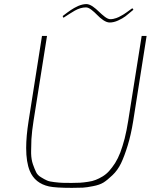

<svg xmlns="http://www.w3.org/2000/svg" viewBox="-20 -906 731 931"><path d="M511.7 -796.9Q498 -796.9 481 -808.1Q463.9 -819.8 451.2 -833.5Q438 -847.2 422.9 -858.9Q408.2 -870.1 397 -870.1Q370.6 -870.1 342.8 -854.5Q329.6 -847.2 316.4 -838.4L287.6 -819.8L283.7 -828.1Q309.6 -848.1 323.7 -857.4Q337.9 -867.2 358.9 -877Q380.9 -886.2 398.9 -886.2Q412.1 -886.2 429.2 -875Q445.8 -863.3 459.5 -849.6Q473.6 -835.9 488.8 -824.2Q503.9 -813 514.6 -813Q522 -813 529.8 -814.5Q532.2 -814.9 534.7 -815.9Q539.6 -816.9 543.9 -818.4Q553.7 -821.3 572.8 -832.5Q578.1 -835 593.3 -845.7L621.6 -866.2L627 -858.9Q613.8 -848.1 604 -839.8Q594.2 -832 587.9 -826.7Q574.2 -816.4 552.7 -806.6Q531.7 -796.9 511.7 -796.9ZM328.6 4.9Q249.5 4.9 217.8 -2Q149.4 -17.1 124.5 -77.1Q106.9 -119.6 106.9 -188.5Q106.9 -245.1 118.7 -319.8L183.6 -731.9H208L142.6 -319.8Q134.8 -270.5 132.3 -231Q130.9 -198.7 130.9 -173.8V-161.6Q131.8 -131.8 139.6 -109.4Q147.5 -86.9 154.8 -71.8Q162.1 -56.2 179.2 -46.4Q195.8 -36.1 208 -30.8Q219.7 -25.4 243.7 -22.9Q268.1 -20 283.2 -19.5Q298.3 -19 326.7 -19Q351.1 -19 368.2 -20Q384.8 -21 406.7 -24.4Q428.2 -27.3 443.8 -33.7Q459.5 -39.6 478 -50.8Q496.1 -62 509.8 -77.6Q523.4 -92.8 538.1 -115.2Q552.2 -137.7 563.5 -167Q574.2 -195.8 584.5 -234.4Q594.2 -272.9 601.6 -319.8L667 -731.9H690.9L626 -319.8Q615.2 -252.4 599.1 -200.2Q583 -147.9 566.9 -114.3Q550.3 -80.1 525.4 -56.6Q500.5 -32.7 481.9 -21Q462.9 -9.3 431.6 -3.4Q400.4 2.9 381.8 3.9Q363.3 4.9 328.6 4.9Z"/></svg>

Font: Squarion Thin
Style: Italic
Weight: 100
Designer: Natanael Gama
Version: Version 1.00;September 12, 2019;FontCreator 11.5.0.2425 64-b